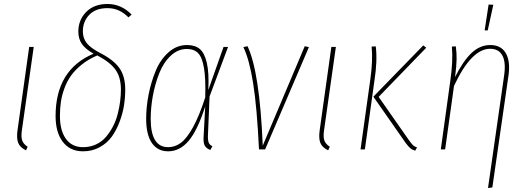

<svg xmlns="http://www.w3.org/2000/svg" viewBox="-20 -757 2672 973"><path d="M150.9 -519 90.8 -96.2Q85.9 -62.5 92.8 -44.4Q99.6 -26.4 120.1 -13.2L111.8 4.9Q81.5 -9.8 72.3 -32.7Q63 -55.7 68.8 -97.2L127.9 -519Z M524.9 -736.8Q594.7 -736.8 647 -683.1L630.9 -668.9Q585.4 -715.8 524.9 -715.8Q464.4 -715.8 432.1 -681.6Q399.9 -647.5 399.9 -598.1Q399.9 -563.5 419.4 -538.6Q439 -513.7 488.8 -487.8Q556.2 -453.1 585.4 -411.6Q614.7 -370.1 614.7 -303.2Q614.7 -263.7 608.4 -223.1Q602.1 -182.6 586.2 -140.1Q570.3 -97.7 546.9 -64.9Q523.4 -32.2 485.6 -11.2Q447.8 9.8 400.9 9.8Q335 9.8 298.3 -38.1Q261.7 -85.9 261.7 -168.9Q261.7 -403.8 454.1 -484.9Q413.6 -507.8 395.3 -533.7Q377 -559.6 377 -597.2Q377 -655.8 416.7 -696.3Q456.5 -736.8 524.9 -736.8ZM473.1 -476.1Q428.2 -457 394.5 -429.9Q360.8 -402.8 340.1 -373.8Q319.3 -344.7 306.4 -309.3Q293.5 -273.9 288.6 -240.7Q283.7 -207.5 283.7 -169.9Q283.7 -95.2 314.2 -53.2Q344.7 -11.2 400.9 -11.2Q436.5 -11.2 466.6 -25.1Q496.6 -39.1 516.8 -63Q537.1 -86.9 552.5 -116.2Q567.9 -145.5 576.4 -179.2Q585 -212.9 588.9 -243.7Q592.8 -274.4 592.8 -303.2Q592.8 -365.2 565.4 -403.6Q538.1 -441.9 473.1 -476.1Z M927.7 -528.8Q968.3 -528.8 992.4 -508.8Q1016.6 -488.8 1028.3 -437.7Q1040 -386.7 1035.6 -300.8L1112.8 -519H1135.7L1042 -268.1L1033.7 -67.9Q1033.2 -42.5 1038.8 -31.7Q1044.4 -21 1056.6 -16.1L1045.9 2.9Q1027.8 -3.4 1018.8 -17.1Q1009.8 -30.8 1011.7 -62L1020 -217.8Q981 -96.2 936 -43.2Q891.1 9.8 832 9.8Q778.8 9.8 749.8 -32.2Q720.7 -74.2 720.7 -154.8Q720.7 -214.4 732.9 -277.1Q745.1 -339.8 768.8 -397.5Q792.5 -455.1 834 -491.9Q875.5 -528.8 927.7 -528.8ZM926.8 -508.8Q881.3 -508.8 844.7 -474.1Q808.1 -439.5 786.9 -385.3Q765.6 -331.1 754.6 -271.5Q743.7 -211.9 743.7 -154.8Q743.7 -11.2 832 -11.2Q867.2 -11.2 897 -33.4Q926.8 -55.7 958.3 -112.5Q989.7 -169.4 1020 -263.2Q1022.9 -358.9 1013.7 -412.8Q1004.4 -466.8 983.9 -487.8Q963.4 -508.8 926.8 -508.8Z M1234.4 -522.9Q1295.9 -393.6 1311.5 -19L1524.4 -522.9L1545.4 -518.1L1323.7 0H1292.5Q1282.2 -213.9 1262.9 -334.7Q1243.7 -455.6 1213.4 -518.1Z M1682.1 -519 1622.1 -96.2Q1617.2 -62.5 1624 -44.4Q1630.9 -26.4 1651.4 -13.2L1643.1 4.9Q1612.8 -9.8 1603.5 -32.7Q1594.2 -55.7 1600.1 -97.2L1659.2 -519Z M2084 6.8Q2068.4 2 2058.8 -6.3Q2049.3 -14.6 2036.1 -32.2L1872.1 -267.1L2125 -526.9L2140.1 -515.1L1898.9 -266.1L2052.2 -46.9Q2065.4 -28.3 2072.5 -21.5Q2079.6 -14.6 2093.3 -9.8ZM1807.1 0 1856.9 -356Q1870.1 -449.2 1863.3 -521L1884.3 -522Q1893.1 -449.2 1877.9 -351.1L1829.1 0Z M2456.1 -733.9 2480 -732.9 2451.7 -603H2436ZM2453.1 195.8 2534.7 -374Q2544.4 -440.9 2526.1 -475.3Q2507.8 -509.8 2463.9 -509.8Q2368.7 -509.8 2280.8 -321.8L2235.8 0H2213.9L2261.7 -345.2Q2276.9 -448.7 2270 -521L2290 -522Q2294.4 -489.3 2293.9 -456.5Q2293.5 -423.8 2286.1 -366.2Q2326.7 -447.8 2369.4 -488.3Q2412.1 -528.8 2464.8 -528.8Q2519 -528.8 2543 -488Q2566.9 -447.3 2557.1 -376L2475.1 192.9Z"/></svg>

Font: Fira Sans Compressed Thin
Style: Italic
Weight: 100
Width: 3
Italic angle: -8°
Designer: Carrois Corporate & Edenspiekermann AG
Foundry: Carrois Corporate GbR & Edenspiekermann AG
Version: Version 4.203;PS 004.203;hotconv 1.0.88;makeotf.lib2.5.64775